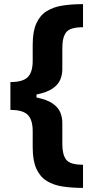

<svg xmlns="http://www.w3.org/2000/svg" viewBox="-20 -761 449 939"><path d="M386 158Q332.4 158 287.3 151.3Q242.2 144.5 209.2 124.3Q176.1 104 158 64.5Q139.9 24.9 139.9 -40.8V-119.7Q139.9 -174.4 116.1 -198.9Q92.3 -223.4 30.9 -223.4V-359.7Q92.3 -359.7 116.1 -384.2Q139.9 -408.7 139.9 -463.4V-541.9Q139.9 -607.6 158 -647.2Q176.1 -686.8 209.2 -707Q242.2 -727.3 287.3 -734Q332.4 -740.8 386 -740.8V-627.8Q322.8 -627.8 303.8 -603.2Q284.8 -578.5 284.8 -526.6V-422.9Q284.8 -395.6 274.7 -371.3Q264.6 -346.9 237.2 -328.1Q209.9 -309.3 158.4 -298.7V-284.4Q209.9 -273.8 237.2 -255Q264.6 -236.2 274.7 -211.6Q284.8 -187.1 284.8 -159.8V-56.1Q284.8 -4.6 303.8 20.1Q322.8 44.7 386 44.7Z"/></svg>

Font: Inter UI
Style: Bold
Weight: 700
Designer: Rasmus Andersson
Foundry: rsms
Version: 3.2;8d6f07862